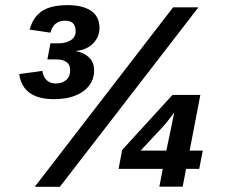

<svg xmlns="http://www.w3.org/2000/svg" viewBox="-20 -716 874 736"><path d="M173.3 -549.8H202.6Q232.9 -549.8 251.5 -562Q270 -574.2 270 -596.2Q270 -636.7 229.5 -636.7Q185.5 -636.7 173.3 -590.8L93.8 -602.5Q106.4 -650.4 140.6 -673.3Q174.8 -696.3 239.3 -696.3Q296.9 -696.3 329.1 -674.6Q361.3 -652.8 361.3 -608.9Q361.3 -574.2 336.7 -549.3Q312 -524.4 272 -521L271.5 -520Q302.7 -514.2 321.8 -495.4Q340.8 -476.6 340.8 -445.8Q340.8 -396.5 299.3 -366.2Q257.8 -335.9 187 -335.9Q66.9 -335.9 53.7 -432.1L142.1 -444.3Q150.4 -396 194.8 -396Q217.3 -396 233.2 -408.9Q249 -421.9 249 -446.8Q249 -488.3 194.8 -488.3H161.6ZM740.7 -688 209.5 0H113.3L643.6 -688ZM693.4 -68.8 680.2 -0.5H590.8L604 -68.8H434.6L448.2 -141.1L641.1 -352.1H748L707 -138.7H757.3L743.7 -68.8ZM647.9 -284.7Q632.3 -264.2 623 -252.2Q613.8 -240.2 606 -231.9L519 -138.7H617.7L640.1 -246.1Z"/></svg>

Font: Arimo
Style: Bold Italic
Weight: 700
Italic angle: -12°
Designer: Steve Matteson
Foundry: Monotype Imaging Inc.
Version: Version 1.33